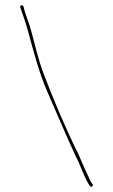

<svg xmlns="http://www.w3.org/2000/svg" viewBox="-20 -646 432 735"><path d="M57.3 -618.9C67.9 -587.2 77.6 -562.5 87.2 -527C108.5 -448.9 129.5 -368.6 158.9 -300C195.1 -218.5 232.3 -128.3 268.8 -50.2C277.6 -31.2 268.5 -50.7 268.6 -50.5C287.8 -14.6 299.3 25.2 318.4 57.1C324 66.4 318.2 56.8 318.2 56.8L324.3 65.9C326.5 69.4 329.7 69.5 332.9 67.4C335.8 65.5 336.7 63.1 334.7 60.1L328.7 51.1C324.7 44.7 322.2 39.4 318.1 29C304.3 1.3 293 -26.6 280.1 -56C271.8 -75.1 280.4 -55.5 280.3 -55.6C232 -152.3 187.3 -258.4 147.5 -362.3C127.4 -414.8 113.5 -475.8 98.8 -530.1C89.9 -564.1 78 -585.7 69.8 -621.7C67.8 -625.7 63.2 -626.9 59.7 -624.9C57.9 -623.9 56.7 -622.6 57.3 -618.9Z"/></svg>

Font: Take Off
Style: Hairball
Weight: 400
Foundry: Cannot Into Space Fonts
Version: Version 0.89